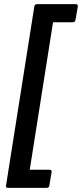

<svg xmlns="http://www.w3.org/2000/svg" viewBox="-20 -739 394 923"><path d="M18 164Q7 164 9 153L145 -708Q147 -719 158 -719H344Q356 -719 354 -707L343 -644Q341 -632 331 -632H235L123 77H218Q230 77 228 89L217 154Q216 164 204 164Z"/></svg>

Font: Sofia Sans Semi Condensed
Style: Bold Italic
Weight: 700
Italic angle: -9°
Version: Version 4.100